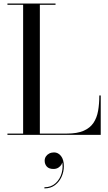

<svg xmlns="http://www.w3.org/2000/svg" viewBox="-20 -770 619 1096"><path d="M22.5 0V-7.5H112V-742.5H22.5V-750H297V-742.5H207.5V-7.5H362Q421 -7.5 457.5 -23.5Q494 -39.5 513.5 -68.5Q533 -97.5 540 -137.5Q547 -177.5 547 -225H555V0ZM233.5 305.5V299Q271.5 299 297 276Q322.5 253 332.2 217.5Q342 182 333.5 146.5H336Q337.5 157 331.5 168Q325.5 179 313.5 186.8Q301.5 194.5 285.5 194.5Q259.5 194.5 247.2 180.8Q235 167 235 147.5Q235 134 242 123.2Q249 112.5 261.2 106.2Q273.5 100 288.5 100Q312 100 328.2 120.5Q344.5 141 344.5 179Q344.5 209.5 331.8 238.5Q319 267.5 294.2 286.5Q269.5 305.5 233.5 305.5Z"/></svg>

Font: Bodoni Moda 28pt
Style: Regular
Weight: 400
Designer: Owen Earl
Foundry: indestructible type
Version: Version 2.005